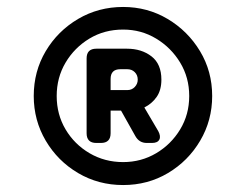

<svg xmlns="http://www.w3.org/2000/svg" viewBox="-20 -804 707 552"><path d="M334 -272Q263 -272 204.5 -306.5Q146 -341 111.5 -399.5Q77 -458 77 -528Q77 -599 111.5 -657Q146 -715 204.5 -749.5Q263 -784 334 -784Q404 -784 462 -749.5Q520 -715 555 -657Q590 -599 590 -528Q590 -458 555.5 -399.5Q521 -341 463 -306.5Q405 -272 334 -272ZM334 -338Q386 -338 429 -363.5Q472 -389 498 -432Q524 -475 524 -528Q524 -581 498 -624Q472 -667 429 -693Q386 -719 334 -719Q280 -719 237 -693Q194 -667 168.5 -624Q143 -581 143 -528Q143 -475 168.5 -432Q194 -389 237.5 -363.5Q281 -338 334 -338ZM257 -393Q229 -393 229 -421V-636Q229 -664 257 -664H345Q387 -664 415.5 -642Q444 -620 444 -575Q444 -545 430.5 -525.5Q417 -506 395 -495L435 -427Q443 -412 438 -402.5Q433 -393 417 -393H402Q380 -393 369 -413L328 -486H298V-421Q298 -393 270 -393ZM298 -545H346Q359 -545 367.5 -554Q376 -563 376 -575Q376 -588 367.5 -596.5Q359 -605 346 -605H326Q298 -605 298 -577Z"/></svg>

Font: Pitagon Sans Text SemiBold
Style: Regular
Weight: 600
Designer: Travis Tran
Foundry: Pitagon
Version: Version 1.001; ttfautohint (v1.8.4.7-5d5b);gftools[0.9.26]